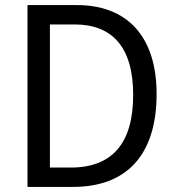

<svg xmlns="http://www.w3.org/2000/svg" viewBox="-20 -734 692 754"><path d="M595 -365C595 -593 477 -714 283 -714H88V0H267C476 0 595 -124 595 -365ZM503 -361C503 -173 422 -76 258 -76H176V-638H273C421 -638 503 -549 503 -361Z"/></svg>

Font: Noto Sans Khmer UI SemiCondensed
Style: Regular
Weight: 400
Width: 4
Designer: Danh Hong and the Monotype Design Team
Foundry: Monotype Imaging Inc.
Version: Version 2.002